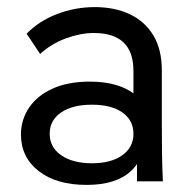

<svg xmlns="http://www.w3.org/2000/svg" viewBox="-20 -511 546 541"><path d="M366 0V-182L356 -209V-311Q356 -365 328 -391.5Q300 -418 244 -418Q207 -418 166 -403Q125 -388 93 -359L55 -416Q90 -452 141 -471.5Q192 -491 247 -491Q303 -491 345.5 -471Q388 -451 412 -411.5Q436 -372 436 -312V-158Q436 -118 436.5 -79Q437 -40 439 0ZM224 10Q139 10 89 -29Q39 -68 39 -132Q39 -173 61.5 -207Q84 -241 127.5 -261Q171 -281 233 -281Q316 -281 362 -243.5Q408 -206 408 -144H392Q392 -70 350 -30Q308 10 224 10ZM239 -51Q293 -51 324.5 -73.5Q356 -96 356 -134Q356 -172 325 -194Q294 -216 239 -216Q184 -216 152 -194Q120 -172 120 -134Q120 -96 152.5 -73.5Q185 -51 239 -51Z"/></svg>

Font: SUSE Thin
Style: Regular
Weight: 400
Version: Version 1.000